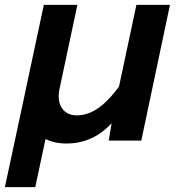

<svg xmlns="http://www.w3.org/2000/svg" viewBox="-62 -574 732 784"><path d="M-42 190 60 -286 196 -289 154 -92 137 -68 82 190ZM254 -554 181 -211Q171 -163 190.5 -133Q210 -103 252 -103Q300 -103 345.5 -137Q391 -171 442 -246L435 -121Q386 -52 331.5 -20Q277 12 209 12Q151 12 108 -15Q65 -42 46.5 -90Q28 -138 42 -203L117 -554ZM632 -554 515 0H382L400 -108L495 -554Z"/></svg>

Font: Azeret Mono Thin SemiBold
Style: Italic
Weight: 600
Italic angle: -12°
Version: Version 1.002